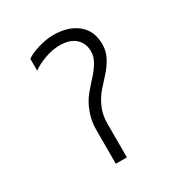

<svg xmlns="http://www.w3.org/2000/svg" viewBox="-161 -799 866 917"><g transform="rotate(-30 271.5 -341.0)"><path d="M111 -573C130.3 -587 154.2 -599 182.5 -609C210.8 -619 237.3 -624 262 -624C301.3 -624 330.8 -614.7 350.5 -596C370.2 -577.3 380 -553.3 380 -524C380 -504.7 374.3 -485.5 363 -466.5C351.7 -447.5 337.8 -429.2 321.5 -411.5C305.2 -393.8 288.8 -375.2 272.5 -355.5C256.2 -335.8 242.3 -311.2 231 -281.5C219.7 -251.8 214 -219.7 214 -185V0H275V-188C275 -218.7 280.8 -247.2 292.5 -273.5C304.2 -299.8 318.3 -322.3 335 -341C351.7 -359.7 368.2 -378 384.5 -396C400.8 -414 414.8 -434 426.5 -456C438.2 -478 444 -501.3 444 -526C444 -576 427.3 -614.5 394 -641.5C360.7 -668.5 316.3 -682 261 -682C237 -682 209.7 -677.5 179 -668.5C148.3 -659.5 125.7 -649.3 111 -638Z"/></g></svg>

Font: Hind Light
Style: Regular
Weight: 300
Designer: Manushi Parikh, Satya Rajpurohit
Foundry: Indian Type Foundry
Version: Version 1.201;PS 1.0;hotconv 1.0.78;makeotf.lib2.5.61930; tt